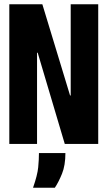

<svg xmlns="http://www.w3.org/2000/svg" viewBox="-20 -680 507 907"><path d="M24 0V-660H180L311 -229H314V-660H444V0H286L158 -431H155V0ZM136 207Q157 147 160.5 110Q164 73 164 43H289Q289 101 273 140.5Q257 180 239 207Z"/></svg>

Font: Bricolage Grotesque 48pt Condensed Bricolage Grotesque 48pt Condensed Regular
Style: Bold
Weight: 700
Width: 3
Designer: Mathieu Triay
Foundry: Atelier Triay
Version: Version 1.000; ttfautohint (v1.8.4.7-5d5b);gftools[0.9.32]